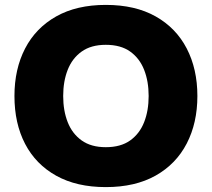

<svg xmlns="http://www.w3.org/2000/svg" viewBox="-20 -752 865 784"><path d="M39 -360Q39 -470 82.5 -554Q126 -638 209.5 -685Q293 -732 412 -732Q532 -732 615.5 -685Q699 -638 742.5 -554Q786 -470 786 -360Q786 -250 742.5 -166Q699 -82 615.5 -35Q532 12 412 12Q293 12 209.5 -34.5Q126 -81 82.5 -164.5Q39 -248 39 -360ZM238 -360Q238 -300 256.5 -253Q275 -206 313.5 -178.5Q352 -151 412 -151Q473 -151 511.5 -178.5Q550 -206 568.5 -253Q587 -300 587 -360Q587 -420 568.5 -467Q550 -514 511.5 -541.5Q473 -569 412 -569Q352 -569 313.5 -541.5Q275 -514 256.5 -467Q238 -420 238 -360Z"/></svg>

Font: Kufam ExtraBold
Style: Regular
Weight: 800
Designer: Wael Morcos, Artur Schmal
Foundry: Original Type
Version: Version 1.300; ttfautohint (v1.8.3)